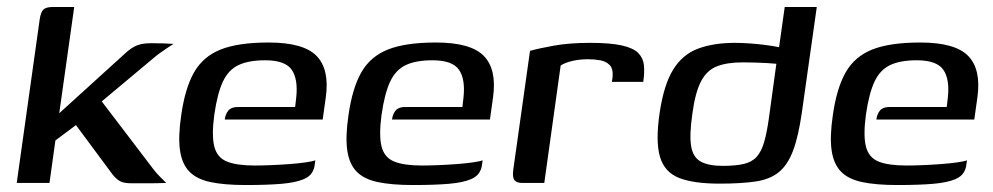

<svg xmlns="http://www.w3.org/2000/svg" viewBox="-20 -525 2850 551"><path d="M28 0 94 -470Q97 -490 104.5 -497.5Q112 -505 133 -505H193L150 -200L346 -378Q356 -386 365 -391Q374 -396 385.5 -398.5Q397 -401 414 -401Q433 -401 449 -400.5Q465 -400 478 -399Q473 -396 462.5 -389Q452 -382 440 -373.5Q428 -365 419 -357L272 -234L419 -41Q428 -29 438 -19Q448 -9 457 0Q431 1 405.5 1Q380 1 359 1Q336 1 325.5 -4.5Q315 -10 304 -23L198 -166L139 -122L122 0Z M685 6Q624 6 584 -2.5Q544 -11 523 -33Q502 -55 496.5 -94Q491 -133 500 -194Q511 -272 537 -317.5Q563 -363 613.5 -383Q664 -403 751 -403Q851 -403 888.5 -364.5Q926 -326 915 -246L906 -182H625Q627 -198 635.5 -208Q644 -218 663 -218H827L830 -244Q836 -298 817 -325Q798 -352 741 -352Q694 -352 665 -338.5Q636 -325 620 -291.5Q604 -258 595 -196Q587 -136 595 -104.5Q603 -73 631 -61.5Q659 -50 711 -50Q730 -50 756 -51Q782 -52 809 -54Q836 -56 857 -59Q878 -62 885 -65L883 -51Q882 -40 875 -29Q868 -18 852 -11Q829 -1 788 2.5Q747 6 685 6Z M1165 6Q1104 6 1064 -2.5Q1024 -11 1003 -33Q982 -55 976.5 -94Q971 -133 980 -194Q991 -272 1017 -317.5Q1043 -363 1093.5 -383Q1144 -403 1231 -403Q1331 -403 1368.5 -364.5Q1406 -326 1395 -246L1386 -182H1105Q1107 -198 1115.5 -208Q1124 -218 1143 -218H1307L1310 -244Q1316 -298 1297 -325Q1278 -352 1221 -352Q1174 -352 1145 -338.5Q1116 -325 1100 -291.5Q1084 -258 1075 -196Q1067 -136 1075 -104.5Q1083 -73 1111 -61.5Q1139 -50 1191 -50Q1210 -50 1236 -51Q1262 -52 1289 -54Q1316 -56 1337 -59Q1358 -62 1365 -65L1363 -51Q1362 -40 1355 -29Q1348 -18 1332 -11Q1309 -1 1268 2.5Q1227 6 1165 6Z M1542 0H1478Q1463 0 1456.5 -8Q1450 -16 1453 -38L1501 -379Q1525 -386 1569.5 -394Q1614 -402 1673 -402Q1732 -402 1765 -394.5Q1798 -387 1812 -372.5Q1826 -358 1828 -337.5Q1830 -317 1826 -290H1736L1738 -304Q1740 -328 1729.5 -338.5Q1719 -349 1702.5 -352Q1686 -355 1668 -355Q1643 -355 1622 -350Q1601 -345 1589 -337Z M2045 2Q1970 2 1928.5 -14.5Q1887 -31 1874 -75Q1861 -119 1873 -201Q1885 -282 1912 -325.5Q1939 -369 1983.5 -385.5Q2028 -402 2089 -402Q2107 -402 2130 -400.5Q2153 -399 2176 -396Q2199 -393 2216 -389.5Q2233 -386 2239 -382L2213 -370L2232 -505H2324L2281 -201Q2271 -132 2255.5 -91.5Q2240 -51 2214.5 -30.5Q2189 -10 2147.5 -4Q2106 2 2045 2ZM2054 -49Q2091 -49 2114.5 -54.5Q2138 -60 2151.5 -75Q2165 -90 2173 -117.5Q2181 -145 2187 -189L2208 -342Q2199 -343 2181.5 -344Q2164 -345 2145.5 -345.5Q2127 -346 2111 -346Q2066 -346 2037 -334.5Q2008 -323 1991.5 -291Q1975 -259 1967 -199Q1958 -137 1963.5 -105Q1969 -73 1991.5 -61Q2014 -49 2054 -49Z M2555 6Q2494 6 2454 -2.5Q2414 -11 2393 -33Q2372 -55 2366.5 -94Q2361 -133 2370 -194Q2381 -272 2407 -317.5Q2433 -363 2483.5 -383Q2534 -403 2621 -403Q2721 -403 2758.5 -364.5Q2796 -326 2785 -246L2776 -182H2495Q2497 -198 2505.5 -208Q2514 -218 2533 -218H2697L2700 -244Q2706 -298 2687 -325Q2668 -352 2611 -352Q2564 -352 2535 -338.5Q2506 -325 2490 -291.5Q2474 -258 2465 -196Q2457 -136 2465 -104.5Q2473 -73 2501 -61.5Q2529 -50 2581 -50Q2600 -50 2626 -51Q2652 -52 2679 -54Q2706 -56 2727 -59Q2748 -62 2755 -65L2753 -51Q2752 -40 2745 -29Q2738 -18 2722 -11Q2699 -1 2658 2.5Q2617 6 2555 6Z"/></svg>

Font: Genos Medium
Style: Italic
Weight: 500
Italic angle: -8°
Designer: Robert E. Leuschke
Foundry: Robert E. Leuschke
Version: Version 1.010